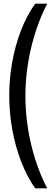

<svg xmlns="http://www.w3.org/2000/svg" viewBox="-20 -820 305 1040"><path d="M170.6 200Q126 136.4 94.6 55.1Q63.1 -26.2 46.6 -117.6Q30 -208.9 30 -302.6Q30 -389.5 45.4 -478.8Q60.9 -568.1 92.1 -650.8Q123.2 -733.5 170.6 -800H235.5Q177.5 -685.5 147.6 -556.8Q117.6 -428.1 117.6 -300Q117.6 -215 131 -127.7Q144.4 -40.3 170.9 43.1Q197.3 126.6 235.5 200Z"/></svg>

Font: Big Shoulders Text SC Thin
Style: Regular
Weight: 100
Designer: Patric King
Foundry: XO Type Co
Version: Version 2.002